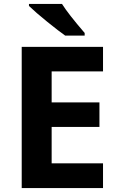

<svg xmlns="http://www.w3.org/2000/svg" viewBox="-20 -951 600 971"><path d="M501 0H89.8V-713.9H501V-589.8H241.2V-433.1H482.9V-309.1H241.2V-125H501ZM126.5 -931.2H293.5Q324.2 -881.8 408.2 -784.2V-771H309.6Q278.8 -792.5 219.2 -840.6Q159.7 -888.7 126.5 -920.9Z"/></svg>

Font: NotoSans-Bold
Style: Bold
Weight: 700
Designer: Monotype Design team
Foundry: Monotype Imaging Inc.
Version: Version 1.04